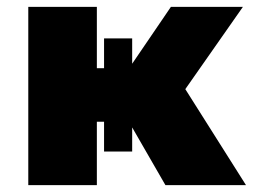

<svg xmlns="http://www.w3.org/2000/svg" viewBox="-20 -540 743 560"><path d="M462.5 0 307.5 -269 478.5 -520H688.5L520.5 -280L697.5 0ZM62.5 0V-520H262.5V-341H422.5V-185H262.5V0ZM283.5 -98V-428H365.5V-98Z"/></svg>

Font: Geologica Cursive Black
Style: Regular
Weight: 900
Designer: Sindre Bremnes, Frode Helland
Foundry: Monokrom Skriftforlag AS
Version: Version 1.010;gftools[0.9.28]